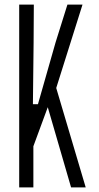

<svg xmlns="http://www.w3.org/2000/svg" viewBox="-20 -820 431 840"><path d="M64 0V-800H128L127 -633L124 -364H146L223 -634L275 -800H341L226 -435L355 0H291L189 -351L126 -180V0Z"/></svg>

Font: Big Shoulders Text Light
Style: Regular
Weight: 300
Designer: Patric King
Foundry: XO Type Co
Version: Version 1.000; ttfautohint (v1.8.2)